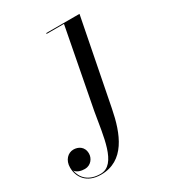

<svg xmlns="http://www.w3.org/2000/svg" viewBox="-343 -561 836 921"><g transform="rotate(-30 75.0 -100.0)"><path d="M240.5 -460H56V-455.5H152L68.5 -20C46.5 103 35 255.5 -55 255.5C-122 255.5 -154 218 -161.5 175.5C-151.5 191 -130 197.5 -108.5 197.5C-75 197.5 -55 168.5 -55 143C-55 103 -85.5 89 -110.5 89C-141 89 -167.5 115 -167.5 156C-167.5 207.5 -135.5 260 -54.5 260C75.5 260 123.5 137.5 148 11.5Z"/></g></svg>

Font: Bodoni* 36pt
Style: Italic
Weight: 400
Italic angle: -13°
Version: Version 2.3